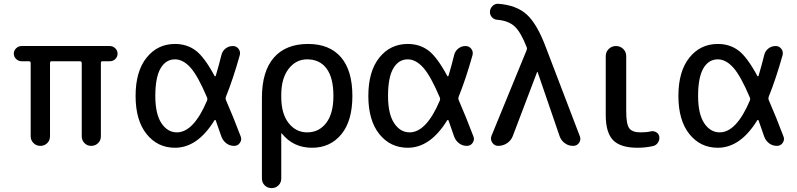

<svg xmlns="http://www.w3.org/2000/svg" viewBox="-20 -759 4145 999"><path d="M91.8 -440.4Q76.2 -440.4 64 -452.1Q51.8 -463.9 51.8 -480Q51.8 -496.1 64 -507.8Q76.2 -519.5 91.8 -519.5H551.8Q567.4 -519.5 579.6 -507.8Q591.8 -496.1 591.8 -480Q591.8 -463.9 580.1 -452.1Q568.4 -440.4 551.8 -440.4H512.7Q504.9 -440.4 504.9 -430.7V-49.8Q504.9 -28.3 490.2 -14.2Q475.6 0 454.6 0Q433.6 0 419.4 -14.6Q405.3 -29.3 405.3 -49.8V-430.7Q405.3 -439.5 396.5 -440.4H248Q240.2 -440.4 240.2 -430.7V-49.8Q240.2 -28.3 225.6 -14.2Q210.9 0 189.9 0Q168.9 0 154.3 -14.6Q139.6 -29.3 139.6 -49.8V-430.7Q139.6 -439.5 130.9 -440.4Z M890.6 -450.2Q842.8 -450.2 815.4 -403.3Q788.1 -356.4 788.1 -259.8Q788.1 -166 819.8 -118.2Q851.6 -70.3 900.4 -70.3Q987.3 -70.3 1057.6 -236.3Q1060.5 -244.1 1057.6 -251Q1009.8 -364.3 971.2 -407.2Q932.6 -450.2 890.6 -450.2ZM890.6 9.8Q799.8 9.8 742.7 -61.5Q685.5 -132.8 685.5 -259.8Q685.5 -387.7 742.7 -459Q799.8 -530.3 890.6 -530.3Q952.1 -530.3 997.6 -496.6Q1043 -462.9 1096.7 -363.3Q1097.7 -361.3 1099.6 -361.8Q1101.6 -362.3 1102.5 -364.3Q1119.1 -419.9 1131.8 -471.7Q1136.7 -493.2 1153.3 -506.3Q1169.9 -519.5 1191.4 -519.5Q1210 -519.5 1221.2 -504.9Q1232.4 -490.2 1227.5 -471.7Q1193.4 -349.6 1155.3 -254.9Q1152.3 -247.1 1155.3 -239.3Q1195.3 -147.5 1232.4 -48.8Q1239.3 -32.2 1228.5 -16.1Q1217.8 0 1198.2 0Q1174.8 0 1157.2 -13.7Q1139.6 -27.3 1131.8 -48.8Q1129.9 -54.7 1102.5 -132.8Q1101.6 -134.8 1099.6 -134.8Q1097.7 -134.8 1095.7 -132.8Q1007.8 9.8 890.6 9.8Z M1443.4 -264.6V-254.9Q1443.4 -168 1481.4 -119.1Q1519.5 -70.3 1578.1 -70.3Q1639.6 -70.3 1677.2 -119.1Q1714.8 -168 1714.8 -259.8Q1714.8 -354.5 1679.2 -402.3Q1643.6 -450.2 1578.1 -450.2Q1519.5 -450.2 1481.4 -400.4Q1443.4 -350.6 1443.4 -264.6ZM1342.8 169.9V-250Q1342.8 -387.7 1404.8 -459Q1466.8 -530.3 1583 -530.3Q1694.3 -530.3 1753.9 -461.4Q1813.5 -392.6 1813.5 -259.8Q1813.5 -129.9 1755.9 -60.1Q1698.2 9.8 1603.5 9.8Q1505.9 9.8 1446.3 -64.5Q1446.3 -65.4 1444.3 -65.4Q1443.4 -65.4 1443.4 -64.5V169.9Q1443.4 191.4 1428.7 205.6Q1414.1 219.7 1393.1 219.7Q1372.1 219.7 1357.4 205.6Q1342.8 191.4 1342.8 169.9Z M2101.6 -450.2Q2053.7 -450.2 2026.4 -403.3Q1999 -356.4 1999 -259.8Q1999 -166 2030.8 -118.2Q2062.5 -70.3 2111.3 -70.3Q2198.2 -70.3 2268.6 -236.3Q2271.5 -244.1 2268.6 -251Q2220.7 -364.3 2182.1 -407.2Q2143.6 -450.2 2101.6 -450.2ZM2101.6 9.8Q2010.7 9.8 1953.6 -61.5Q1896.5 -132.8 1896.5 -259.8Q1896.5 -387.7 1953.6 -459Q2010.7 -530.3 2101.6 -530.3Q2163.1 -530.3 2208.5 -496.6Q2253.9 -462.9 2307.6 -363.3Q2308.6 -361.3 2310.5 -361.8Q2312.5 -362.3 2313.5 -364.3Q2330.1 -419.9 2342.8 -471.7Q2347.7 -493.2 2364.3 -506.3Q2380.9 -519.5 2402.3 -519.5Q2420.9 -519.5 2432.1 -504.9Q2443.4 -490.2 2438.5 -471.7Q2404.3 -349.6 2366.2 -254.9Q2363.3 -247.1 2366.2 -239.3Q2406.2 -147.5 2443.4 -48.8Q2450.2 -32.2 2439.5 -16.1Q2428.7 0 2409.2 0Q2385.7 0 2368.2 -13.7Q2350.6 -27.3 2342.8 -48.8Q2340.8 -54.7 2313.5 -132.8Q2312.5 -134.8 2310.5 -134.8Q2308.6 -134.8 2306.6 -132.8Q2218.8 9.8 2101.6 9.8Z M2537.1 -51.8 2719.7 -497.1Q2723.6 -505.9 2720.7 -512.7Q2690.4 -590.8 2658.2 -621.1Q2626 -651.4 2566.4 -656.2Q2550.8 -657.2 2539.6 -669.4Q2528.3 -681.6 2529.3 -699.2Q2530.3 -715.8 2543 -728Q2555.7 -740.2 2572.3 -739.3Q2667 -732.4 2721.2 -683.1Q2775.4 -633.8 2821.3 -509.8L2997.1 -49.8Q3003.9 -32.2 2993.2 -16.1Q2982.4 0 2961.9 0Q2937.5 0 2918.5 -14.2Q2899.4 -28.3 2891.6 -50.8L2777.3 -383.8Q2777.3 -384.8 2776.4 -384.8Q2774.4 -384.8 2774.4 -383.8L2648.4 -51.8Q2639.6 -28.3 2618.7 -14.2Q2597.7 0 2572.3 0Q2552.7 0 2541.5 -16.6Q2530.3 -33.2 2537.1 -51.8Z M3296.9 9.8Q3209 9.8 3170.4 -29.3Q3131.8 -68.4 3131.8 -160.2V-466.8Q3131.8 -489.3 3147.5 -504.4Q3163.1 -519.5 3185.1 -519.5Q3207 -519.5 3222.7 -504.4Q3238.3 -489.3 3238.3 -466.8V-179.7Q3238.3 -113.3 3253.9 -91.8Q3269.5 -70.3 3312.5 -70.3Q3344.7 -70.3 3364.3 -75.2Q3378.9 -79.1 3393.1 -71.8Q3407.2 -64.5 3410.2 -48.8Q3413.1 -32.2 3403.8 -17.6Q3394.5 -2.9 3377.9 1Q3337.9 9.8 3296.9 9.8Z M3714.8 -450.2Q3667 -450.2 3639.6 -403.3Q3612.3 -356.4 3612.3 -259.8Q3612.3 -166 3644 -118.2Q3675.8 -70.3 3724.6 -70.3Q3811.5 -70.3 3881.8 -236.3Q3884.8 -244.1 3881.8 -251Q3834 -364.3 3795.4 -407.2Q3756.8 -450.2 3714.8 -450.2ZM3714.8 9.8Q3624 9.8 3566.9 -61.5Q3509.8 -132.8 3509.8 -259.8Q3509.8 -387.7 3566.9 -459Q3624 -530.3 3714.8 -530.3Q3776.4 -530.3 3821.8 -496.6Q3867.2 -462.9 3920.9 -363.3Q3921.9 -361.3 3923.8 -361.8Q3925.8 -362.3 3926.8 -364.3Q3943.4 -419.9 3956.1 -471.7Q3960.9 -493.2 3977.5 -506.3Q3994.1 -519.5 4015.6 -519.5Q4034.2 -519.5 4045.4 -504.9Q4056.6 -490.2 4051.8 -471.7Q4017.6 -349.6 3979.5 -254.9Q3976.6 -247.1 3979.5 -239.3Q4019.5 -147.5 4056.6 -48.8Q4063.5 -32.2 4052.7 -16.1Q4042 0 4022.5 0Q3999 0 3981.4 -13.7Q3963.9 -27.3 3956.1 -48.8Q3954.1 -54.7 3926.8 -132.8Q3925.8 -134.8 3923.8 -134.8Q3921.9 -134.8 3919.9 -132.8Q3832 9.8 3714.8 9.8Z"/></svg>

Font: Rounded Mgen+ 2p medium
Style: Regular
Weight: 500
Designer: [Source Han Sans]
Ryoko NISHIZUKA  (kana & ideographs); Paul D. Hunt (Latin, Greek & Cyrillic); Wenlong ZHANG  (bopomofo
Version: Version 1.059.20150602